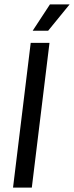

<svg xmlns="http://www.w3.org/2000/svg" viewBox="-20 -849 335 869"><path d="M39 0 119 -655H204L124 0ZM198 -710H128L206 -829H295Z"/></svg>

Font: Ropa Sans
Style: Italic
Weight: 400
Version: Version 1.100